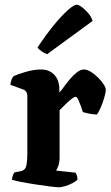

<svg xmlns="http://www.w3.org/2000/svg" viewBox="-20 -795 473 815"><path d="M230 0Q220 0 192.5 -3.5Q165 -7 132 -12Q99 -17 71 -22.5Q43 -28 31 -32Q31 -40 34 -48.5Q37 -57 41 -63L66 -68Q77 -70 83.5 -76Q90 -82 93 -98Q96 -114 96 -146V-388Q96 -398 91.5 -405Q87 -412 79 -415L24 -435Q26 -448 29 -457Q32 -466 38 -472Q55 -480 89.5 -490Q124 -500 155 -500Q189 -500 210.5 -477.5Q232 -455 232 -414V-402Q238 -408 249.5 -424Q261 -440 275.5 -457.5Q290 -475 306 -487.5Q322 -500 336 -500Q350 -500 366 -490Q382 -480 396.5 -465.5Q411 -451 420 -437Q429 -423 429 -415Q429 -402 422.5 -380Q416 -358 407 -337.5Q398 -317 391 -309Q376 -309 359 -312.5Q342 -316 332 -319Q329 -329 323.5 -344Q318 -359 312.5 -371.5Q307 -384 301 -384Q296 -384 286.5 -377Q277 -370 266 -360Q255 -350 246 -340.5Q237 -331 233 -327V-127Q233 -106 227.5 -91Q222 -76 218 -71L301 -62Q303 -59 306 -51Q309 -43 309 -33Q302 -25 287.5 -17.5Q273 -10 257 -5Q241 0 230 0ZM180 -565Q167 -569 156 -577.5Q145 -586 139 -593Q174 -646 207.5 -687Q241 -728 267.5 -751.5Q294 -775 305 -775Q314 -775 328 -764.5Q342 -754 355 -738.5Q368 -723 373 -706Z"/></svg>

Font: Texturina Medium 12pt
Style: Bold
Weight: 700
Version: Version 1.002